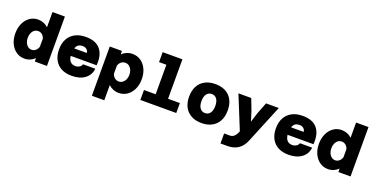

<svg xmlns="http://www.w3.org/2000/svg" viewBox="-28 -1627 5256 2704"><g transform="rotate(20 2600.0 -275.0)"><path d="M271 -572Q314 -572 353.5 -556Q393 -540 421 -512V-740H607V0H426L423 -51Q395 -22 355.5 -5Q316 12 271 12Q200 12 146 -26.5Q92 -65 61.5 -131Q31 -197 31 -280Q31 -364 61.5 -430Q92 -496 146 -534Q200 -572 271 -572ZM325 -140Q358 -140 384 -162Q410 -184 421 -220V-341Q410 -378 384 -399Q358 -420 324 -420Q293 -420 268.5 -402Q244 -384 230.5 -352.5Q217 -321 217 -280Q217 -240 231 -208.5Q245 -177 269 -158.5Q293 -140 325 -140Z M979 12Q887 12 822 -23Q757 -58 722 -123.5Q687 -189 687 -280Q687 -370 722.5 -435.5Q758 -501 825 -536.5Q892 -572 985 -572Q1137 -572 1205.5 -486.5Q1274 -401 1261 -248H832L833 -363L1072 -364Q1070 -395 1046 -415.5Q1022 -436 986 -436Q924 -436 898 -395Q872 -354 872 -271Q872 -231 884 -200.5Q896 -170 920.5 -152.5Q945 -135 983 -135Q1017 -135 1044 -152.5Q1071 -170 1076 -196H1260Q1251 -101 1176 -44.5Q1101 12 979 12Z M1684 -572Q1755 -572 1810 -534Q1865 -496 1895.5 -430Q1926 -364 1926 -280Q1926 -197 1895.5 -131Q1865 -65 1810 -26.5Q1755 12 1684 12Q1639 12 1599.5 -4.5Q1560 -21 1531 -49V178H1345V-560H1526L1529 -510Q1559 -539 1599 -555.5Q1639 -572 1684 -572ZM1630 -140Q1663 -140 1688 -158.5Q1713 -177 1727 -208Q1741 -239 1741 -280Q1741 -321 1726.5 -352.5Q1712 -384 1687.5 -402Q1663 -420 1630 -420Q1596 -420 1569.5 -399Q1543 -378 1531 -342V-219Q1543 -183 1569.5 -161.5Q1596 -140 1630 -140Z M2182 0V-740H2368V0ZM2007 0V-149H2545V0ZM2072 -591V-740H2275V-591Z M2925 12Q2836 12 2770.5 -23.5Q2705 -59 2670.5 -124Q2636 -189 2636 -279Q2636 -371 2670.5 -436Q2705 -501 2770 -536.5Q2835 -572 2925 -572Q3061 -572 3137.5 -494.5Q3214 -417 3214 -279Q3214 -189 3179.5 -124Q3145 -59 3080 -23.5Q3015 12 2925 12ZM2925 -137Q2973 -137 3000.5 -175Q3028 -213 3028 -280Q3028 -349 3000.5 -386Q2973 -423 2925 -423Q2877 -423 2849 -386Q2821 -349 2821 -279Q2821 -212 2849 -174.5Q2877 -137 2925 -137Z M3531 -388 3575 -245 3620 -388 3687 -560H3878L3642 14Q3616 77 3577.5 115.5Q3539 154 3489.5 172Q3440 190 3381 190H3277V40H3364Q3393 40 3412.5 26.5Q3432 13 3445.5 -7Q3459 -27 3468 -48L3475 -63L3273 -560H3465Z M4229 12Q4137 12 4072 -23Q4007 -58 3972 -123.5Q3937 -189 3937 -280Q3937 -370 3972.5 -435.5Q4008 -501 4075 -536.5Q4142 -572 4235 -572Q4387 -572 4455.5 -486.5Q4524 -401 4511 -248H4082L4083 -363L4322 -364Q4320 -395 4296 -415.5Q4272 -436 4236 -436Q4174 -436 4148 -395Q4122 -354 4122 -271Q4122 -231 4134 -200.5Q4146 -170 4170.5 -152.5Q4195 -135 4233 -135Q4267 -135 4294 -152.5Q4321 -170 4326 -196H4510Q4501 -101 4426 -44.5Q4351 12 4229 12Z M4821 -572Q4864 -572 4903.5 -556Q4943 -540 4971 -512V-740H5157V0H4976L4973 -51Q4945 -22 4905.5 -5Q4866 12 4821 12Q4750 12 4696 -26.5Q4642 -65 4611.5 -131Q4581 -197 4581 -280Q4581 -364 4611.5 -430Q4642 -496 4696 -534Q4750 -572 4821 -572ZM4875 -140Q4908 -140 4934 -162Q4960 -184 4971 -220V-341Q4960 -378 4934 -399Q4908 -420 4874 -420Q4843 -420 4818.5 -402Q4794 -384 4780.5 -352.5Q4767 -321 4767 -280Q4767 -240 4781 -208.5Q4795 -177 4819 -158.5Q4843 -140 4875 -140Z"/></g></svg>

Font: Azeret Mono Thin ExtraBold
Style: Regular
Weight: 800
Version: Version 1.002